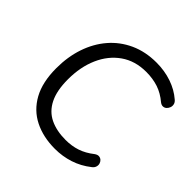

<svg xmlns="http://www.w3.org/2000/svg" viewBox="-185 -874 1044 1044"><g transform="rotate(45 336.5 -352.5)"><path d="M382.4 8.9Q292.1 8.9 223.3 -25.5Q154.5 -59.9 115.9 -129.9Q77.4 -199.8 77.4 -307.3Q77.4 -393.9 102.3 -467.9Q127.3 -541.9 174.5 -596.9Q221.7 -651.9 289.2 -682.9Q356.8 -713.9 441.5 -713.9Q504.2 -713.9 558.8 -695.2Q613.4 -676.5 653.4 -641.7Q665 -632.4 668 -620.2Q670.9 -608 666.9 -596.8Q663 -585.7 654.7 -577.9Q646.3 -570.2 635.1 -569.6Q623.9 -568.9 612.2 -577.8Q573.2 -610.7 530.9 -624.7Q488.6 -638.6 438 -638.6Q353 -638.6 291.8 -595.8Q230.7 -553 197.9 -478.5Q165.1 -404 165.1 -308.7Q165.1 -222.5 191.9 -168.8Q218.6 -115.2 268.9 -90.8Q319.3 -66.4 389.6 -66.4Q435.6 -66.4 475.7 -79.6Q515.8 -92.8 555.5 -123.9Q568.7 -133.3 580.1 -132.4Q591.6 -131.4 599.7 -124Q607.7 -116.5 610.7 -105.5Q613.7 -94.6 609.8 -82.9Q606 -71.1 593.8 -62.3Q547.7 -25.9 494 -8.5Q440.3 8.9 382.4 8.9Z"/></g></svg>

Font: Nunito ExtraLight
Style: Italic
Weight: 200
Italic angle: -9°
Designer: Vernon Adams
Foundry: Vernon Adams
Version: Version 3.602